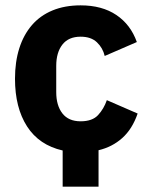

<svg xmlns="http://www.w3.org/2000/svg" viewBox="-20 -557 557 717"><path d="M214 5Q126 -15 81 -85Q36 -155 36 -263Q36 -326 52 -376.5Q68 -427 99 -463Q130 -499 176 -518Q222 -537 281 -537Q361 -537 414.5 -501Q468 -465 491 -400L371 -348Q364 -378 342 -399Q320 -420 281 -420Q236 -420 213 -390.5Q190 -361 190 -311V-213Q190 -163 213 -133.5Q236 -104 281 -104Q325 -104 346.5 -127.5Q368 -151 379 -183L494 -133Q474 -75 436.5 -41.5Q399 -8 348 4V140H214Z"/></svg>

Font: Aneliza ExtraBold
Style: Regular
Weight: 800
Designer: Mike Abbink, Paul van der Laan, Pieter van Rosmalen
Foundry: Bold Monday
Version: Version 3.001;September 8, 2019;FontCreator 11.5.0.2425 64-b